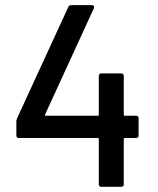

<svg xmlns="http://www.w3.org/2000/svg" viewBox="-20 -720 610 740"><path d="M460.9 -273.9H503.9Q514.2 -273.9 514.2 -264.2V-198.2Q514.2 -188 503.9 -188H460.9Q457 -188 457 -184.1V-9.8Q457 0 446.8 0H371.1Q360.8 0 360.8 -9.8V-184.1Q360.8 -188 356.9 -188H53.2Q43 -188 43 -198.2V-252Q43 -256.8 45.9 -264.2L243.2 -692.9Q246.1 -700.2 253.9 -700.2H334Q339.4 -700.2 341.6 -696.5Q343.8 -692.9 341.8 -688L153.8 -278.8Q152.3 -273.9 157.2 -273.9H356.9Q360.8 -273.9 360.8 -277.8V-426.8Q360.8 -437 371.1 -437H446.8Q457 -437 457 -426.8V-277.8Q457 -273.9 460.9 -273.9Z"/></svg>

Font: Gruenseis Font Medium
Style: Regular
Weight: 500
Designer: Jeremy Tribby
Foundry: Tribby Type
Version: Version 1.408;Glyphs 3.1.2 (3151)